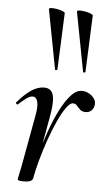

<svg xmlns="http://www.w3.org/2000/svg" viewBox="-53 -769 458 812"><g transform="rotate(5 175.5 -362.5)"><path d="M118 -9 108 -10Q117 -57 131 -110Q145 -163 163 -213.5Q181 -264 202 -305Q223 -346 245.5 -370.5Q268 -395 292 -395Q306 -395 320.5 -387.5Q335 -380 344 -367Q353 -354 350 -338Q348 -325 338.5 -316Q329 -307 314 -307Q299 -307 290.5 -315Q282 -323 275.5 -331Q269 -339 258 -339Q245 -339 229 -316Q213 -293 196 -256Q179 -219 163.5 -174.5Q148 -130 136 -86.5Q124 -43 118 -9ZM79 8Q63 8 58 6Q53 4 53 1Q53 -2 58.5 -26Q64 -50 68 -74L104 -271Q110 -304 108.5 -321Q107 -338 101 -345.5Q95 -353 86 -353Q74 -353 58.5 -341.5Q43 -330 27 -315Q24 -312 20 -316Q16 -320 19 -323Q51 -360 78 -377.5Q105 -395 131 -395Q150 -395 160.5 -384Q171 -373 172.5 -347Q174 -321 166 -276L118 -9Q115 8 79 8ZM170 -475 122 -727Q122 -732 132 -732.5Q142 -733 156 -730.5Q170 -728 180 -724Q190 -720 190 -716L180 -476Q180 -474 175.5 -473Q171 -472 170 -475ZM289 -475 241 -727Q241 -732 251 -732.5Q261 -733 275 -730.5Q289 -728 299 -724Q309 -720 309 -716L299 -476Q299 -474 294.5 -473Q290 -472 289 -475Z"/></g></svg>

Font: Cormorant Garamond Light Medium
Style: Italic
Weight: 500
Italic angle: -10°
Version: Version 4.001